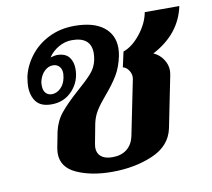

<svg xmlns="http://www.w3.org/2000/svg" viewBox="-68 -646 809 733"><g transform="rotate(-10 336.0 -279.5)"><path d="M117 -95Q117 -102 119 -116L131 -178Q140 -218 164.5 -248Q189 -278 233 -317Q272 -351 291 -372.5Q310 -394 316 -422Q319 -437 319 -449Q319 -512 245 -512Q218 -512 193 -497.5Q168 -483 154 -461Q172 -466 178 -466Q211 -466 225.5 -448Q240 -430 240 -402Q240 -353 208 -318.5Q176 -284 127 -284Q86 -284 68 -307Q50 -330 50 -367Q50 -380 54 -404Q63 -445 91 -482Q119 -519 163.5 -541.5Q208 -564 264 -564Q337 -564 376 -534Q415 -504 415 -452Q415 -439 412 -422Q403 -379 385 -349Q367 -319 337 -284Q312 -255 298 -233Q284 -211 278 -183L264 -109Q262 -97 262 -92Q262 -70 277 -57.5Q292 -45 321 -45Q355 -45 376.5 -62Q398 -79 405 -109L449 -326Q452 -342 442.5 -357.5Q433 -373 419 -376L432 -435Q467 -447 498.5 -486.5Q530 -526 538 -569H672Q650 -464 543 -408Q566 -398 580 -377Q594 -356 594 -333Q594 -327 592 -315L552 -116Q538 -50 468 -20Q398 10 310 10Q230 10 173.5 -15.5Q117 -41 117 -95ZM189 -376Q191 -388 191 -392Q191 -410 181.5 -420Q172 -430 157 -430Q139 -430 124 -415.5Q109 -401 103 -376Q102 -371 102 -361Q102 -342 111 -332Q120 -322 135 -322Q153 -322 168.5 -336.5Q184 -351 189 -376Z"/></g></svg>

Font: Trirong
Style: Bold Italic
Weight: 700
Italic angle: -12°
Designer: Katatrad Team
Foundry: CadsonDemak
Version: Version 1.001